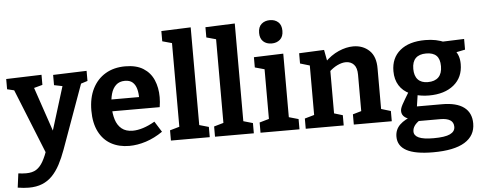

<svg xmlns="http://www.w3.org/2000/svg" viewBox="-66 -941 3369 1345"><g transform="rotate(-5 1618.5 -269.0)"><path d="M8 235 21 136Q37 138 50.5 139Q64 140 76 140Q120 140 147.5 122.5Q175 105 195.5 68.5Q216 32 236 -26L231 21L39 -456L52 -444L-6 -458V-530L243 -538V-467L173 -448L180 -460L307 -86L273 -93L386 -458L393 -444L324 -458V-530L560 -538V-467L497 -447L516 -459L351 -2Q330 56 306 101Q282 146 251.5 177.5Q221 209 180.5 225.5Q140 242 86 242Q51 242 8 235Z M813 12Q740 12 685 -18.5Q630 -49 599.5 -109.5Q569 -170 569 -257Q569 -347 601.5 -411.5Q634 -476 693 -511Q752 -546 832 -546Q910 -546 959 -515Q1008 -484 1031 -430.5Q1054 -377 1054 -310Q1054 -293 1052.5 -276Q1051 -259 1048 -240H682V-323H928L910 -310Q911 -350 902.5 -380.5Q894 -411 874.5 -428Q855 -445 821 -445Q782 -445 758 -422.5Q734 -400 723.5 -362Q713 -324 713 -277Q713 -224 726 -182Q739 -140 768.5 -116Q798 -92 846 -92Q880 -92 919.5 -104.5Q959 -117 1002 -142L1049 -67Q991 -27 930.5 -7.5Q870 12 813 12Z M1313 -82 1302 -94 1379 -72V0H1106V-72L1183 -94L1173 -82V-687L1182 -677L1106 -698V-770L1313 -778Z M1623 -82 1612 -94 1689 -72V0H1416V-72L1493 -94L1483 -82V-687L1492 -677L1416 -698V-770L1623 -778Z M1943 -82 1933 -94 2010 -72V0H1736V-72L1813 -94L1803 -82V-447L1812 -438L1736 -459V-531L1943 -538ZM1869 -616Q1832 -616 1809.5 -637Q1787 -658 1787 -697Q1787 -739 1810.5 -759.5Q1834 -780 1870 -780Q1905 -780 1928 -759.5Q1951 -739 1951 -698Q1951 -657 1927.5 -636.5Q1904 -616 1869 -616Z M2054 0V-72L2138 -96L2121 -76V-457L2138 -434L2054 -459V-531L2230 -539L2248 -443L2230 -450Q2278 -499 2332 -522.5Q2386 -546 2435 -546Q2503 -546 2548 -503.5Q2593 -461 2592 -375V-76L2579 -96L2659 -72V0H2392V-72L2468 -94L2452 -73V-345Q2452 -394 2430.5 -417Q2409 -440 2374 -440Q2347 -440 2315 -425Q2283 -410 2252 -380L2261 -401V-73L2248 -94L2321 -72V0Z M2929 242Q2804 242 2743 209Q2682 176 2682 111Q2682 61 2716.5 27.5Q2751 -6 2818 -28L2816 0Q2778 -3 2754 -20Q2730 -37 2730 -65Q2730 -74 2733 -84Q2736 -94 2744 -109.5Q2752 -125 2766 -148Q2780 -171 2801 -206L2803 -183Q2753 -206 2727 -248Q2701 -290 2701 -348Q2701 -441 2764.5 -493.5Q2828 -546 2941 -546Q3022 -546 3079 -518L3047 -524L3214 -530V-455L3135 -439L3144 -454Q3159 -436 3167 -412Q3175 -388 3175 -357Q3175 -264 3110 -210.5Q3045 -157 2935 -157Q2883 -157 2835 -171L2858 -185L2842 -78L2821 -88H3021Q3122 -88 3174 -49Q3226 -10 3226 65Q3226 151 3151.5 196.5Q3077 242 2929 242ZM2941 144Q3021 144 3056.5 127Q3092 110 3092 77Q3092 45 3068 30Q3044 15 2999 15H2825L2858 8Q2804 42 2804 85Q2804 114 2837 129Q2870 144 2941 144ZM2935 -251Q2984 -251 3010 -277Q3036 -303 3036 -354Q3036 -405 3012 -428.5Q2988 -452 2940 -452Q2891 -452 2866 -427Q2841 -402 2841 -352Q2841 -303 2865 -277Q2889 -251 2935 -251Z"/></g></svg>

Font: Bitter Thin
Style: Bold
Weight: 700
Version: Version 3.021